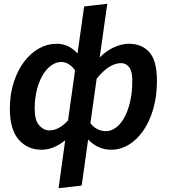

<svg xmlns="http://www.w3.org/2000/svg" viewBox="-20 -775 891 1013"><path d="M506 -472Q542 -508 582.5 -526Q623 -544 659 -544Q729 -544 768.5 -499Q808 -454 808 -349Q808 -267 788.5 -200Q769 -133 735.5 -85Q702 -37 658.5 -11Q615 15 567 15Q496 15 445 -39L411 204L289 218L324 -35Q263 15 199 15Q125 15 78.5 -38.5Q32 -92 32 -201Q32 -279 53 -342.5Q74 -406 108 -450.5Q142 -495 186 -519.5Q230 -544 277 -544Q312 -544 339 -531Q366 -518 389 -493L424 -741L546 -755ZM539 -83Q565 -83 590 -100.5Q615 -118 634.5 -152Q654 -186 666 -236Q678 -286 678 -350Q678 -400 661 -421Q644 -442 619 -442Q590 -442 558.5 -423.5Q527 -405 490 -360L457 -125Q474 -103 495 -93Q516 -83 539 -83ZM303 -448Q277 -448 252 -431Q227 -414 207 -381.5Q187 -349 175 -303Q163 -257 163 -200Q163 -141 186.5 -114Q210 -87 241 -87Q264 -87 288 -99Q312 -111 339 -140L376 -404Q344 -448 303 -448Z"/></svg>

Font: Xgbmvzvtohvqztyvzapvmeyoton
Style: Regular
Weight: 500
Italic angle: -8°
Designer: Carrois Corporate & Edenspiekermann
Foundry: Carrois Corporate GbR & Edenspiekermann AG
Version: Version 2.001